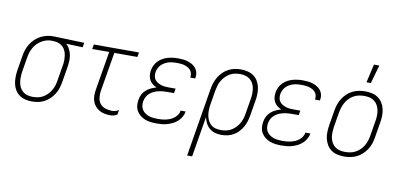

<svg xmlns="http://www.w3.org/2000/svg" viewBox="-84 -1024 3168 1516"><g transform="rotate(10 1500.0 -266.5)"><path d="M195 8Q167 8 141 1.5Q115 -5 94 -20Q73 -35 59.5 -57.5Q46 -80 40.5 -106Q35 -132 35.5 -160Q36 -188 40 -215L60 -335Q64 -360 72 -384Q80 -408 94 -430.5Q108 -453 127 -471.5Q146 -490 169 -502.5Q192 -515 217 -521.5Q242 -528 266 -528H281L522 -520L516 -483L384 -488Q401 -472 412 -450.5Q423 -429 427.5 -405Q432 -381 430.5 -355.5Q429 -330 425 -305L405 -185Q401 -160 393 -135Q385 -110 371 -87.5Q357 -65 337.5 -46Q318 -27 294.5 -14.5Q271 -2 245.5 3Q220 8 195 8ZM196 -29Q216 -29 237 -33Q258 -37 277 -48Q296 -59 312 -75Q328 -91 339 -110Q350 -129 356.5 -149.5Q363 -170 366 -191L386 -311Q390 -331 390.5 -351.5Q391 -372 388.5 -392Q386 -412 378.5 -430Q371 -448 357.5 -461.5Q344 -475 325.5 -482.5Q307 -490 287 -491H275Q272 -491 269.5 -491.5Q267 -492 264 -492Q244 -492 224 -486Q204 -480 185.5 -469Q167 -458 151.5 -442Q136 -426 125.5 -407.5Q115 -389 108.5 -369Q102 -349 99 -329L79 -209Q76 -188 75.5 -166Q75 -144 78.5 -123Q82 -102 91.5 -84Q101 -66 116.5 -53Q132 -40 153 -34.5Q174 -29 196 -29Z M825 8Q801 8 778 3.5Q755 -1 735.5 -12Q716 -23 701.5 -40.5Q687 -58 680 -79.5Q673 -101 673 -125Q673 -149 677 -173L729 -483H593L599 -520H961L955 -483H770L717 -167Q713 -140 716.5 -112.5Q720 -85 736 -65.5Q752 -46 778 -37.5Q804 -29 832 -29Q845 -29 859 -33Q873 -37 885 -45L879 -8Q867 0 852.5 4Q838 8 825 8Z M1194 8Q1170 8 1146.5 5Q1123 2 1102 -6Q1081 -14 1063.5 -28Q1046 -42 1034.5 -61Q1023 -80 1020.5 -103.5Q1018 -127 1022 -151Q1025 -173 1035.5 -194Q1046 -215 1063.5 -230.5Q1081 -246 1102.5 -256Q1124 -266 1146 -272Q1128 -279 1113 -291Q1098 -303 1088.5 -319.5Q1079 -336 1077 -356Q1075 -376 1078 -397Q1082 -418 1091 -437.5Q1100 -457 1115.5 -473Q1131 -489 1150.5 -500Q1170 -511 1190.5 -517Q1211 -523 1232 -525.5Q1253 -528 1273 -528Q1294 -528 1314 -526Q1334 -524 1353 -518Q1372 -512 1389 -502Q1406 -492 1418 -476.5Q1430 -461 1434.5 -441.5Q1439 -422 1435 -401L1434 -395H1394L1395 -399Q1397 -415 1393.5 -429.5Q1390 -444 1380.5 -455Q1371 -466 1358 -473Q1345 -480 1331 -484Q1317 -488 1301.5 -489.5Q1286 -491 1270 -491Q1254 -491 1238 -489.5Q1222 -488 1206 -483.5Q1190 -479 1174.5 -470.5Q1159 -462 1147 -450Q1135 -438 1127.5 -422.5Q1120 -407 1117 -391Q1115 -375 1117 -359Q1119 -343 1128 -330.5Q1137 -318 1150 -310Q1163 -302 1178 -297Q1193 -292 1209.5 -290.5Q1226 -289 1242 -289H1296L1289 -252H1235Q1217 -252 1199.5 -250.5Q1182 -249 1163.5 -244.5Q1145 -240 1128 -232Q1111 -224 1096.5 -211.5Q1082 -199 1073 -181.5Q1064 -164 1061 -146Q1058 -128 1060.5 -110Q1063 -92 1072.5 -78Q1082 -64 1096 -54Q1110 -44 1126.5 -38.5Q1143 -33 1161.5 -31Q1180 -29 1198 -29Q1215 -29 1231.5 -30.5Q1248 -32 1265 -36Q1282 -40 1298.5 -47Q1315 -54 1329 -65.5Q1343 -77 1353 -92.5Q1363 -108 1365 -125H1405Q1402 -103 1390.5 -82.5Q1379 -62 1362 -46Q1345 -30 1324 -19.5Q1303 -9 1281.5 -2.5Q1260 4 1238 6Q1216 8 1194 8Z M1477 215 1568 -335Q1572 -360 1580.5 -385Q1589 -410 1602.5 -432.5Q1616 -455 1635.5 -474Q1655 -493 1678.5 -505.5Q1702 -518 1727.5 -523Q1753 -528 1778 -528Q1806 -528 1832.5 -521.5Q1859 -515 1880 -500Q1901 -485 1914.5 -462.5Q1928 -440 1933.5 -414Q1939 -388 1938.5 -360Q1938 -332 1933 -305L1913 -185Q1909 -161 1902 -137Q1895 -113 1882.5 -90.5Q1870 -68 1852 -48.5Q1834 -29 1811.5 -16Q1789 -3 1764.5 2.5Q1740 8 1716 8Q1688 8 1663 1Q1638 -6 1618.5 -22.5Q1599 -39 1587.5 -62Q1576 -85 1571 -110L1517 215ZM1704 -29Q1724 -29 1745 -33Q1766 -37 1785 -48Q1804 -59 1820 -75Q1836 -91 1847 -110Q1858 -129 1864.5 -149.5Q1871 -170 1874 -191L1894 -311Q1898 -332 1898.5 -354Q1899 -376 1895.5 -397Q1892 -418 1882.5 -436Q1873 -454 1857 -467Q1841 -480 1820.5 -485.5Q1800 -491 1778 -491Q1758 -491 1737 -487Q1716 -483 1696.5 -472Q1677 -461 1661.5 -445Q1646 -429 1634.5 -410Q1623 -391 1617 -370.5Q1611 -350 1607 -329L1588 -213Q1584 -191 1583.5 -169Q1583 -147 1586.5 -126Q1590 -105 1599.5 -86Q1609 -67 1624 -53.5Q1639 -40 1660.5 -34.5Q1682 -29 1704 -29Z M2194 8Q2170 8 2146.5 5Q2123 2 2102 -6Q2081 -14 2063.5 -28Q2046 -42 2034.5 -61Q2023 -80 2020.5 -103.5Q2018 -127 2022 -151Q2025 -173 2035.5 -194Q2046 -215 2063.5 -230.5Q2081 -246 2102.5 -256Q2124 -266 2146 -272Q2128 -279 2113 -291Q2098 -303 2088.5 -319.5Q2079 -336 2077 -356Q2075 -376 2078 -397Q2082 -418 2091 -437.5Q2100 -457 2115.5 -473Q2131 -489 2150.5 -500Q2170 -511 2190.5 -517Q2211 -523 2232 -525.5Q2253 -528 2273 -528Q2294 -528 2314 -526Q2334 -524 2353 -518Q2372 -512 2389 -502Q2406 -492 2418 -476.5Q2430 -461 2434.5 -441.5Q2439 -422 2435 -401L2434 -395H2394L2395 -399Q2397 -415 2393.5 -429.5Q2390 -444 2380.5 -455Q2371 -466 2358 -473Q2345 -480 2331 -484Q2317 -488 2301.5 -489.5Q2286 -491 2270 -491Q2254 -491 2238 -489.5Q2222 -488 2206 -483.5Q2190 -479 2174.5 -470.5Q2159 -462 2147 -450Q2135 -438 2127.5 -422.5Q2120 -407 2117 -391Q2115 -375 2117 -359Q2119 -343 2128 -330.5Q2137 -318 2150 -310Q2163 -302 2178 -297Q2193 -292 2209.5 -290.5Q2226 -289 2242 -289H2296L2289 -252H2235Q2217 -252 2199.5 -250.5Q2182 -249 2163.5 -244.5Q2145 -240 2128 -232Q2111 -224 2096.5 -211.5Q2082 -199 2073 -181.5Q2064 -164 2061 -146Q2058 -128 2060.5 -110Q2063 -92 2072.5 -78Q2082 -64 2096 -54Q2110 -44 2126.5 -38.5Q2143 -33 2161.5 -31Q2180 -29 2198 -29Q2215 -29 2231.5 -30.5Q2248 -32 2265 -36Q2282 -40 2298.5 -47Q2315 -54 2329 -65.5Q2343 -77 2353 -92.5Q2363 -108 2365 -125H2405Q2402 -103 2390.5 -82.5Q2379 -62 2362 -46Q2345 -30 2324 -19.5Q2303 -9 2281.5 -2.5Q2260 4 2238 6Q2216 8 2194 8Z M2699 8Q2671 8 2644 2Q2617 -4 2595.5 -19Q2574 -34 2560.5 -56.5Q2547 -79 2540.5 -105Q2534 -131 2535 -159Q2536 -187 2540 -215L2560 -335Q2564 -361 2572.5 -386Q2581 -411 2595 -433.5Q2609 -456 2629 -475Q2649 -494 2673 -506Q2697 -518 2723 -523Q2749 -528 2774 -528Q2802 -528 2829 -522Q2856 -516 2877.5 -501Q2899 -486 2913 -463.5Q2927 -441 2933 -415Q2939 -389 2938.5 -361Q2938 -333 2933 -305L2913 -185Q2909 -159 2901 -134Q2893 -109 2878.5 -86.5Q2864 -64 2844 -45Q2824 -26 2800 -14Q2776 -2 2750 3Q2724 8 2699 8ZM2700 -29Q2720 -29 2741.5 -33Q2763 -37 2782.5 -47.5Q2802 -58 2818.5 -74Q2835 -90 2846 -109Q2857 -128 2864 -149Q2871 -170 2874 -191L2894 -311Q2898 -333 2898.5 -355Q2899 -377 2895 -398Q2891 -419 2881 -437Q2871 -455 2854.5 -468Q2838 -481 2817.5 -486Q2797 -491 2774 -491Q2754 -491 2732.5 -487Q2711 -483 2691 -472.5Q2671 -462 2655 -446Q2639 -430 2628 -411Q2617 -392 2610 -371Q2603 -350 2599 -329L2579 -209Q2576 -187 2575 -165Q2574 -143 2578 -122Q2582 -101 2592 -83Q2602 -65 2618.5 -52Q2635 -39 2656 -34Q2677 -29 2700 -29ZM2771 -600 2805 -748H2848L2806 -600Z"/></g></svg>

Font: Iosevka Term Curly XLt Obl
Style: Regular
Weight: 200
Italic angle: -9°
Designer: Belleve Invis
Foundry: Belleve Invis
Version: Version 32.3.0